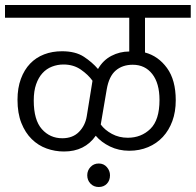

<svg xmlns="http://www.w3.org/2000/svg" viewBox="-30 -650 783 768"><path d="M319 51Q319 32 332 18Q345 4 365 4Q385 4 397.5 18.5Q410 33 410 51Q410 72 397.5 85Q385 98 365 98Q345 98 332 84.5Q319 71 319 51ZM218 -445Q272 -445 305.5 -423Q339 -401 362 -374Q382 -409 415.5 -426.5Q449 -444 487 -444V-579H-10V-630H733V-579H550V-440Q603 -426 638 -378Q673 -330 673 -249Q673 -203 659.5 -166Q646 -129 621.5 -102.5Q597 -76 562.5 -61.5Q528 -47 487 -47Q445 -47 410 -64Q375 -81 353 -107Q309 -44 226 -44Q190 -44 156.5 -56Q123 -68 97 -93.5Q71 -119 55.5 -158Q40 -197 40 -251Q40 -298 53.5 -334.5Q67 -371 90.5 -395.5Q114 -420 146.5 -432.5Q179 -445 218 -445ZM373 -152Q389 -130 417.5 -114.5Q446 -99 481 -99Q535 -99 571.5 -134.5Q608 -170 608 -250Q608 -317 579 -354Q550 -391 501 -391Q460 -391 433 -368Q406 -345 397 -293ZM340 -327Q323 -351 293.5 -371.5Q264 -392 224 -392Q200 -392 178 -383.5Q156 -375 140 -357.5Q124 -340 114.5 -313Q105 -286 105 -248Q105 -170 137.5 -133.5Q170 -97 219 -97Q261 -97 286 -122.5Q311 -148 317 -185Z"/></svg>

Font: Ek Mukta Light
Style: Regular
Weight: 300
Designer: Girish Dalvi and Yashodeep Gholap
Foundry: Ek Type
Version: Version 2.538;PS 1.002;hotconv 16.6.51;makeotf.lib2.5.65220;